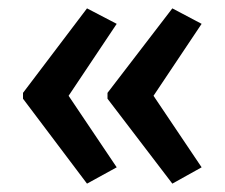

<svg xmlns="http://www.w3.org/2000/svg" viewBox="-20 -496 537 459"><path d="M35 -274 188 -476 259 -439 144 -267 259 -96 188 -57 35 -260ZM237 -274 392 -476 462 -439 347 -267 462 -96 392 -57 237 -260Z"/></svg>

Font: Noto Sans Lao Condensed Medium
Style: Regular
Weight: 500
Width: 3
Designer: Monotype Design Team
Foundry: Monotype Imaging Inc.
Version: Version 2.003; ttfautohint (v1.8.4.7-5d5b)